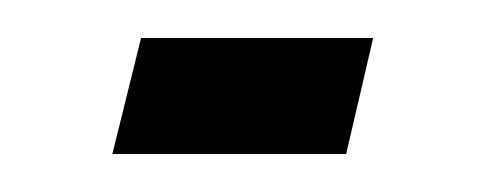

<svg xmlns="http://www.w3.org/2000/svg" viewBox="-20 -81 255 101"><path d="M162.1 0H39.1L54.2 -61H176.3Z"/></svg>

Font: Lateef Light
Style: Regular
Weight: 300
Designer: SIL International
Foundry: SIL International
Version: Version 4.200